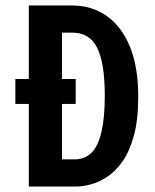

<svg xmlns="http://www.w3.org/2000/svg" viewBox="-20 -680 564 700"><path d="M36 -392H256V-301H36ZM149 0V-99H253Q290 -99 314 -123.5Q338 -148 350 -199.5Q362 -251 362 -330Q362 -391 355 -435Q348 -479 333.5 -507Q319 -535 296.5 -548Q274 -561 244 -561H149V-660H242Q315 -660 369.5 -621.5Q424 -583 454 -509Q484 -435 484 -328Q484 -243 468 -185Q452 -127 426 -90.5Q400 -54 369.5 -34.5Q339 -15 310 -7.5Q281 0 259 0ZM85 0V-660H206V0Z"/></svg>

Font: Bricolage Grotesque 24pt Condensed SemiBold
Style: Regular
Weight: 600
Width: 3
Designer: Mathieu Triay
Foundry: Atelier Triay
Version: Version 1.001;gftools[0.9.33.dev8+g029e19f]